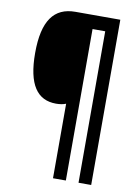

<svg xmlns="http://www.w3.org/2000/svg" viewBox="-96 -824 737 1015"><g transform="rotate(10 272.5 -316.5)"><path d="M466 127V-760H225C111 -760 53 -683 53 -509C53 -339 107 -264 208 -264C228 -264 247 -267 261 -273V127H330V-686H398V127Z"/></g></svg>

Font: Noto Sans Gurmukhi UI Condensed SemiBold
Style: Regular
Weight: 600
Width: 3
Designer: Jelle Bosma - Monotype Design Team
Foundry: Monotype Imaging Inc.
Version: Version 2.004